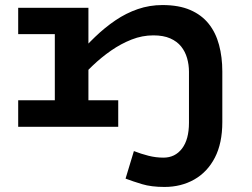

<svg xmlns="http://www.w3.org/2000/svg" viewBox="-20 -502 999 760"><path d="M631 238Q579 238 542.5 227Q506 216 477 205L510 96Q538 107 567.5 114.5Q597 122 627 122Q673 122 700.5 86Q728 50 728 -16V-218Q728 -246 720.5 -272Q713 -298 697 -318Q681 -338 654 -350Q627 -362 587 -362Q543 -362 501 -345.5Q459 -329 420 -302Q381 -275 346 -241.5Q311 -208 282 -172V-277Q318 -319 356.5 -356Q395 -393 437 -421.5Q479 -450 525.5 -466Q572 -482 623 -482Q688 -482 733 -462.5Q778 -443 806 -408Q834 -373 847 -324.5Q860 -276 860 -219V-19Q860 65 830.5 122Q801 179 749 208.5Q697 238 631 238ZM52 0V-105H448V0ZM197 0V-471H330V0ZM52 -367V-471H299V-367Z"/></svg>

Font: BioRhyme SemiExpanded
Style: Bold
Weight: 700
Width: 6
Designer: Aoife Mooney
Foundry: Aoife Mooney Type
Version: Version 1.600;gftools[0.9.33]